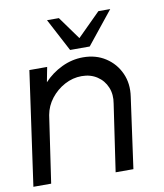

<svg xmlns="http://www.w3.org/2000/svg" viewBox="-90 -765 709 830"><g transform="rotate(-10 265.0 -349.5)"><path d="M471.5 -310.5 428.5 0H350.5L393.5 -293.5Q400.5 -333 387.2 -365Q374 -397 345.2 -416Q316.5 -435 277.5 -435Q238.5 -435 203 -416Q167.5 -397 142.5 -365Q117.5 -333 110.5 -293.5L67.5 0H-10.5L60 -500H138L125.5 -435Q159 -471 204 -492.5Q249 -514 297.5 -514Q354 -514 396.2 -486.5Q438.5 -459 459.2 -413Q480 -367 471.5 -310.5ZM248.5 -555 172.5 -699H224.5L297 -598.5L398 -699H450L334.5 -555Z"/></g></svg>

Font: Urbanist
Style: Italic
Weight: 400
Italic angle: -8°
Designer: Corey Hu
Foundry: Corey Hu
Version: Version 1.330; ttfautohint (v1.8.4.7-5d5b)